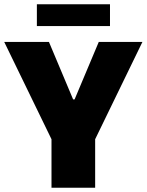

<svg xmlns="http://www.w3.org/2000/svg" viewBox="-21 -886 692 906"><path d="M222 0V-229L-1 -688H210L324 -417H331L445 -688H651L428 -229V0ZM153 -763V-866H498V-763Z"/></svg>

Font: Saira ExtraBold
Style: Regular
Weight: 800
Designer: Hector Gatti with collaboration of the Omnibus-Type team
Foundry: Omnibus-Type
Version: Version 1.100; ttfautohint (v1.8.3)